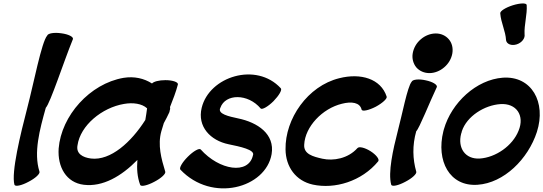

<svg xmlns="http://www.w3.org/2000/svg" viewBox="-20 -1012 3084 1090"><path d="M248 -810C216 -774 171 -537 135 -400C96 -250 43 -33 62 37C67 49 103 41 142 20C181 0 209 -26 204 -38C170 -146 205 -275 240 -400C266 -428 341 -660 394 -790C398 -803 368 -818 328 -823C288 -829 252 -823 248 -810Z M918 -38C896 -110 874 -189 896 -267C900 -282 905 -297 910 -313C921 -333 932 -354 941 -374C942 -377 943 -379 943 -382C946 -390 947 -397 945 -404C962 -447 979 -490 990 -533C992 -546 960 -557 919 -557C883 -557 852 -549 843 -538C798 -567 742 -580 681 -570C490 -537 328 -355 313 -169C306 -64 356 25 456 37C563 50 669 -11 760 -104C756 -55 759 -7 776 38C781 49 817 41 856 20C895 0 923 -26 918 -38ZM497 -112C449 -118 411 -140 420 -187C436 -300 559 -401 684 -422C735 -431 786 -424 815 -397C812 -375 809 -353 805 -331C725 -205 608 -99 497 -112Z M1004 -49C1184 141 1489 55 1522 -137C1541 -251 1443 -317 1331 -340C1280 -351 1213 -365 1231 -400C1259 -481 1388 -482 1460 -396C1468 -388 1501 -406 1533 -438C1564 -470 1583 -502 1574 -511C1435 -662 1168 -578 1125 -400C1099 -293 1175 -214 1278 -193C1341 -180 1430 -162 1416 -130C1391 -19 1225 -45 1119 -164C1110 -172 1078 -154 1046 -122C1014 -90 996 -58 1004 -49Z M2175 -464C2142 -565 2028 -599 1906 -568C1727 -524 1598 -338 1601 -164C1602 -64 1660 15 1756 36C1880 63 2033 18 2127 -96C2136 -107 2116 -133 2083 -154C2051 -174 2018 -182 2009 -171C1956 -112 1873 -97 1810 -111C1757 -123 1703 -137 1707 -191C1712 -293 1810 -396 1921 -423C1975 -437 2024 -431 2033 -389C2038 -378 2074 -386 2113 -406C2152 -427 2180 -453 2175 -464Z M2548 -709C2553 -739 2546 -768 2528 -789C2510 -810 2484 -822 2454 -822C2424 -822 2393 -810 2369 -789C2344 -768 2328 -739 2323 -709C2318 -680 2326 -651 2343 -630C2361 -609 2388 -597 2418 -597C2447 -597 2478 -609 2502 -630C2527 -651 2543 -680 2548 -709ZM2317 -548C2293 -520 2263 -361 2238 -267C2211 -162 2182 -33 2201 37C2206 49 2242 41 2281 20C2320 0 2348 -26 2343 -38C2323 -108 2320 -186 2343 -267C2360 -282 2420 -434 2460 -518C2464 -531 2436 -548 2397 -556C2358 -565 2322 -561 2317 -548Z M2820 -936C2824 -882 2850 -837 2853 -783C2857 -761 2884 -751 2913 -760C2942 -769 2962 -795 2958 -817C2955 -871 2974 -930 2970 -984C2968 -996 2933 -995 2891 -982C2850 -969 2818 -949 2820 -936ZM2497 -267C2455 -99 2532 48 2691 37C2841 27 2978 -109 3028 -263C3082 -432 2998 -582 2835 -571C2684 -560 2543 -429 2500 -278C2499 -274 2498 -270 2497 -267ZM2602 -267C2630 -352 2730 -415 2821 -421C2911 -427 2960 -357 2924 -270C2890 -184 2794 -118 2704 -112C2621 -107 2577 -172 2598 -253C2600 -257 2601 -262 2602 -267Z"/></svg>

Font: Nupuram Black Oblique
Style: Regular
Weight: 900
Designer: Santhosh Thottingal (santhosh.thottingal@gmail.com)
Foundry: SMC
Version: Version 1.000